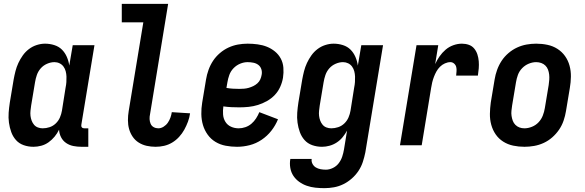

<svg xmlns="http://www.w3.org/2000/svg" viewBox="-20 -755 3040 998"><path d="M439 8H403Q382 8 361.5 4Q341 0 324 -11.5Q307 -23 297.5 -41.5Q288 -60 287 -81Q278 -62 264 -45Q250 -28 232.5 -15.5Q215 -3 194.5 2.5Q174 8 154 8Q127 8 103 -0.5Q79 -9 63 -27Q47 -45 38.5 -68.5Q30 -92 26.5 -117.5Q23 -143 25 -169.5Q27 -196 31 -222L51 -342Q55 -364 60.5 -385.5Q66 -407 75.5 -427.5Q85 -448 98.5 -467Q112 -486 130.5 -500Q149 -514 171 -521Q193 -528 214 -528Q239 -528 262.5 -520.5Q286 -513 302 -497Q318 -481 327.5 -459Q337 -437 340 -414L358 -520H471L403 -108Q402 -104 402.5 -100Q403 -96 405.5 -93Q408 -90 411.5 -89Q415 -88 419 -88H439ZM202 -88Q220 -88 238 -94Q256 -100 270 -113.5Q284 -127 291.5 -144.5Q299 -162 302 -180L321 -300Q324 -314 325 -328.5Q326 -343 325.5 -357Q325 -371 321.5 -384.5Q318 -398 310 -409Q302 -420 289.5 -426Q277 -432 263 -432Q244 -432 224.5 -423.5Q205 -415 191.5 -399.5Q178 -384 171.5 -365Q165 -346 162 -327L142 -207Q140 -193 138.5 -179.5Q137 -166 138.5 -153Q140 -140 144.5 -128Q149 -116 157 -106.5Q165 -97 177 -92.5Q189 -88 202 -88Z M789 8Q765 8 742.5 3Q720 -2 701 -14Q682 -26 669.5 -44.5Q657 -63 651 -84.5Q645 -106 645 -130Q645 -154 649 -178L725 -639H613V-735H854L760 -162Q757 -149 757.5 -136Q758 -123 763 -111.5Q768 -100 779 -94Q790 -88 803 -88Q817 -88 830.5 -96.5Q844 -105 852.5 -117.5Q861 -130 866 -144Q871 -158 873 -172L968 -166Q965 -144 957 -122.5Q949 -101 938 -81Q927 -61 911 -43.5Q895 -26 875 -14Q855 -2 833 3Q811 8 789 8Z M1212 8Q1182 8 1153 2.5Q1124 -3 1100 -17.5Q1076 -32 1059.5 -55Q1043 -78 1035 -105Q1027 -132 1026.5 -162Q1026 -192 1031 -222L1051 -342Q1055 -367 1064 -392Q1073 -417 1087.5 -439Q1102 -461 1123 -479Q1144 -497 1168 -508Q1192 -519 1217 -523.5Q1242 -528 1267 -528Q1293 -528 1319 -524.5Q1345 -521 1367.5 -512Q1390 -503 1409 -487.5Q1428 -472 1439.5 -450.5Q1451 -429 1453 -403Q1455 -377 1451 -351Q1447 -327 1436.5 -303.5Q1426 -280 1408.5 -261.5Q1391 -243 1368 -230Q1345 -217 1321 -209.5Q1297 -202 1272.5 -199.5Q1248 -197 1224 -197Q1203 -197 1182.5 -198Q1162 -199 1141 -202Q1138 -181 1139.5 -160Q1141 -139 1151.5 -122Q1162 -105 1180.5 -96.5Q1199 -88 1221 -88Q1238 -88 1255.5 -94Q1273 -100 1287 -112Q1301 -124 1311 -139.5Q1321 -155 1328 -172L1425 -135Q1412 -103 1390.5 -75.5Q1369 -48 1340 -28.5Q1311 -9 1278 -0.5Q1245 8 1212 8ZM1224 -293Q1236 -293 1248.5 -294Q1261 -295 1273 -298.5Q1285 -302 1296.5 -307.5Q1308 -313 1318 -322Q1328 -331 1333 -342.5Q1338 -354 1340 -366Q1343 -381 1338.5 -395Q1334 -409 1323 -417.5Q1312 -426 1297 -429Q1282 -432 1267 -432Q1248 -432 1228.5 -424Q1209 -416 1194 -400.5Q1179 -385 1172 -365.5Q1165 -346 1162 -327L1157 -298Q1174 -295 1190.5 -294Q1207 -293 1224 -293Z M1666 223Q1642 223 1619 220.5Q1596 218 1574.5 210.5Q1553 203 1535 190Q1517 177 1505 159Q1493 141 1489 118Q1485 95 1489 72V71H1600Q1598 85 1604.5 97Q1611 109 1622 115.5Q1633 122 1646.5 124.5Q1660 127 1674 127Q1692 127 1710.5 118Q1729 109 1741 93Q1753 77 1759 58.5Q1765 40 1768 22L1784 -76Q1774 -58 1761 -42Q1748 -26 1730.5 -14.5Q1713 -3 1693 2.5Q1673 8 1654 8Q1627 8 1603 -0.5Q1579 -9 1563 -27Q1547 -45 1538.5 -68.5Q1530 -92 1526.5 -117.5Q1523 -143 1525 -169.5Q1527 -196 1531 -222L1551 -342Q1555 -364 1560.5 -385.5Q1566 -407 1575.5 -427.5Q1585 -448 1598.5 -467Q1612 -486 1630.5 -500Q1649 -514 1671 -521Q1693 -528 1714 -528Q1739 -528 1762.5 -520.5Q1786 -513 1802 -497Q1818 -481 1827.5 -459Q1837 -437 1840 -414L1858 -520H1971L1879 37Q1874 62 1866 86.5Q1858 111 1843.5 133Q1829 155 1808.5 173Q1788 191 1764.5 202.5Q1741 214 1716 218.5Q1691 223 1666 223ZM1702 -88Q1720 -88 1738 -94Q1756 -100 1770 -113.5Q1784 -127 1791.5 -144.5Q1799 -162 1802 -180L1821 -300Q1824 -314 1825 -328.5Q1826 -343 1825.5 -357Q1825 -371 1821.5 -384.5Q1818 -398 1810 -409Q1802 -420 1789.5 -426Q1777 -432 1763 -432Q1744 -432 1724.5 -423.5Q1705 -415 1691.5 -399.5Q1678 -384 1671.5 -365Q1665 -346 1662 -327L1642 -207Q1640 -193 1638.5 -179.5Q1637 -166 1638.5 -153Q1640 -140 1644.5 -128Q1649 -116 1657 -106.5Q1665 -97 1677 -92.5Q1689 -88 1702 -88Z M2059 0 2145 -520H2258L2242 -422Q2251 -442 2264.5 -461.5Q2278 -481 2296 -496.5Q2314 -512 2336.5 -520Q2359 -528 2381 -528Q2400 -528 2417 -522Q2434 -516 2445 -502.5Q2456 -489 2461.5 -472Q2467 -455 2468.5 -436.5Q2470 -418 2468.5 -399.5Q2467 -381 2464 -362H2351Q2352 -373 2353 -384.5Q2354 -396 2351.5 -406.5Q2349 -417 2340.5 -424.5Q2332 -432 2321 -432Q2307 -432 2292.5 -425.5Q2278 -419 2267 -408Q2256 -397 2248.5 -383.5Q2241 -370 2235.5 -355.5Q2230 -341 2226.5 -326.5Q2223 -312 2221 -298L2172 0Z M2706 8Q2676 8 2647.5 2Q2619 -4 2595.5 -19Q2572 -34 2556.5 -56.5Q2541 -79 2533.5 -106.5Q2526 -134 2526.5 -163.5Q2527 -193 2531 -222L2551 -342Q2555 -367 2564 -392Q2573 -417 2587.5 -439Q2602 -461 2623 -479Q2644 -497 2668 -508Q2692 -519 2717 -523.5Q2742 -528 2767 -528Q2797 -528 2825.5 -522Q2854 -516 2877.5 -501Q2901 -486 2917 -463.5Q2933 -441 2940.5 -413.5Q2948 -386 2947.5 -356.5Q2947 -327 2942 -298L2922 -178Q2918 -153 2909.5 -128Q2901 -103 2886 -81Q2871 -59 2850.5 -41Q2830 -23 2806 -12Q2782 -1 2756.5 3.5Q2731 8 2706 8ZM2706 -88Q2725 -88 2745 -96Q2765 -104 2779.5 -119.5Q2794 -135 2801.5 -154.5Q2809 -174 2812 -193L2832 -313Q2834 -327 2835 -340.5Q2836 -354 2834.5 -367.5Q2833 -381 2828.5 -393Q2824 -405 2815 -414Q2806 -423 2793.5 -427.5Q2781 -432 2767 -432Q2748 -432 2728.5 -424Q2709 -416 2694 -400.5Q2679 -385 2672 -365.5Q2665 -346 2662 -327L2642 -207Q2640 -193 2638.5 -179.5Q2637 -166 2639 -152.5Q2641 -139 2645.5 -127Q2650 -115 2659 -106Q2668 -97 2680 -92.5Q2692 -88 2706 -88Z"/></svg>

Font: Iosevka Term Curly
Style: Bold Italic
Weight: 700
Italic angle: -9°
Designer: Belleve Invis
Foundry: Belleve Invis
Version: Version 32.3.0